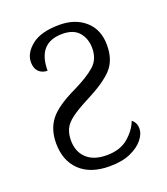

<svg xmlns="http://www.w3.org/2000/svg" viewBox="-108 -620 614 707"><g transform="rotate(-20 199.0 -266.5)"><path d="M202 10Q127 10 86 -29.5Q45 -69 45 -137Q45 -191 73 -227.5Q101 -264 177 -300Q234 -328 262 -353Q290 -378 290 -421Q290 -458 269 -483Q248 -508 204 -508Q107 -508 107 -399Q86 -399 73 -412Q60 -425 60 -449Q60 -485 96.5 -514Q133 -543 205 -543Q267 -543 306 -508.5Q345 -474 345 -413Q345 -354 313 -320Q281 -286 210 -250Q165 -227 141 -209Q117 -191 108.5 -172Q100 -153 100 -128Q100 -84 127.5 -58Q155 -32 206 -32Q259 -32 291 -59.5Q323 -87 335 -120Q342 -115 347 -106Q352 -97 352 -83Q352 -63 335 -41.5Q318 -20 285 -5Q252 10 202 10Z"/></g></svg>

Font: Noto Serif SemiCondensed Light
Style: Regular
Weight: 300
Width: 4
Designer: Monotype Design Team
Foundry: Monotype Imaging Inc.
Version: Version 2.013